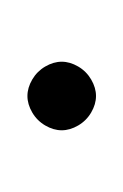

<svg xmlns="http://www.w3.org/2000/svg" viewBox="5 -110 90 140"><g transform="rotate(90 50.0 -40.0)"><path d="M25 -40Q25 -34 28.5 -28Q32 -22 38 -18.5Q44 -15 50 -15Q56 -15 62 -18.5Q68 -22 71.5 -28Q75 -34 75 -40Q75 -46 71.5 -52Q68 -58 62 -61.5Q56 -65 50 -65Q44 -65 38 -61.5Q32 -58 28.5 -52Q25 -46 25 -40Z"/></g></svg>

Font: Linefont ExtraLight
Style: Regular
Weight: 250
Monospace: yes
Version: Version 3.002;gftools[0.9.33]